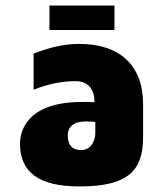

<svg xmlns="http://www.w3.org/2000/svg" viewBox="-20 -664 591 691"><path d="M265 -506C209 -506 153 -492 101 -471V-341C153 -362 203 -372 253 -372C283 -372 320 -357 320 -296C292 -298 299 -297 275 -297C71 -297 52 -186 52 -147C52 -44 120 7 266 7C445 7 495 -53 495 -171V-289C495 -430 410 -506 265 -506ZM323 -183C323 -161 309 -124 273 -124C236 -124 224 -146 224 -177C224 -204 241 -227 290 -227C301 -227 311 -226 323 -225ZM392 -644H158V-556H392Z"/></svg>

Font: Maven Pro
Style: Black
Weight: 900
Designer: Joe Prince
Foundry: Joe Prince
Version: Version 1.003